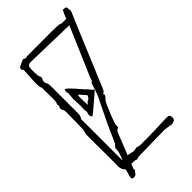

<svg xmlns="http://www.w3.org/2000/svg" viewBox="-248 -786 893 893"><g transform="rotate(-45 198.5 -339.0)"><path d="M70 49Q70 50 62 52.5Q54 55 48 52Q42 49 46 33Q48 28 50.5 18Q53 8 55 -2Q48 -5 43.5 -17.5Q39 -30 40 -37Q41 -62 40.5 -101.5Q40 -141 40 -180Q40 -219 40 -244Q40 -252 45 -264Q46 -266 46.5 -283Q47 -300 47.5 -323Q48 -346 48 -365Q48 -384 48 -390Q48 -394 46.5 -397.5Q45 -401 43 -405Q37 -415 43 -424Q47 -433 43 -438Q42 -440 45 -444Q48 -448 48 -452Q49 -469 48.5 -498Q48 -527 48 -544Q45 -550 43.5 -560.5Q42 -571 43 -594Q44 -617 47 -661Q47 -665 43 -667Q35 -679 49 -686.5Q63 -694 76 -699Q83 -701 87 -697Q95 -692 101 -697Q214 -698 263.5 -697.5Q313 -697 318 -694Q321 -691 329 -691Q337 -691 355 -691Q357 -697 361 -706.5Q365 -716 373 -732Q389 -732 392.5 -728Q396 -724 395 -713Q398 -705 394 -695Q394 -694 383.5 -670Q373 -646 357.5 -609Q342 -572 324 -529Q306 -486 289.5 -446.5Q273 -407 261 -378.5Q249 -350 246 -342Q243 -335 240 -330.5Q237 -326 230 -324Q233 -314 229 -308.5Q225 -303 217 -295Q214 -293 206 -275.5Q198 -258 189 -236Q180 -214 174 -196Q168 -178 169 -174Q170 -172 169 -167.5Q168 -163 167 -162Q161 -161 157 -157Q153 -153 151 -148Q150 -146 143.5 -129.5Q137 -113 127.5 -89Q118 -65 108 -40Q115 -40 122 -38Q129 -36 136 -35Q138 -35 141.5 -34Q145 -33 148 -34Q154 -36 160 -37Q166 -38 173 -34Q175 -33 192 -32.5Q209 -32 233 -32.5Q257 -33 280.5 -33.5Q304 -34 321 -35Q338 -36 341 -36H367Q377 -36 379.5 -23Q382 -10 374 -2Q372 -1 364 1.5Q356 4 353 3Q342 1 328.5 -1Q315 -3 308 -3L152 0H141Q136 0 130.5 3Q125 6 120 2Q118 1 110 0.5Q102 0 92 0Q90 3 89 6Q88 12 84.5 18Q81 24 84 31ZM74 -41V-40Q81 -53 86 -70.5Q91 -88 91 -95Q89 -99 92.5 -106Q96 -113 100 -115Q103 -117 107 -124.5Q111 -132 120 -154Q129 -176 149.5 -219Q170 -262 206 -335Q208 -339 212.5 -352.5Q217 -366 221.5 -380Q226 -394 227 -398Q233 -397 237.5 -409Q242 -421 243 -425L344 -660H336L97 -666Q74 -666 74 -645Q73 -614 75 -601Q77 -588 81 -582Q81 -575 77.5 -570Q74 -565 74 -551Q79 -545 81 -538Q83 -531 83 -523V-339Q83 -325 75 -314Q73 -311 73.5 -306.5Q74 -302 74 -298ZM121 -285Q118 -285 116 -288.5Q114 -292 114 -293Q113 -296 113 -298.5Q113 -301 113 -304Q114 -307 115 -310.5Q116 -314 117 -318Q117 -323 115.5 -327.5Q114 -332 115 -336Q117 -359 115 -381.5Q113 -404 116 -427L117 -434Q118 -440 115 -447Q115 -451 114.5 -455.5Q114 -460 118 -464Q124 -463 133 -454.5Q142 -446 146 -441Q150 -437 158.5 -427.5Q167 -418 168 -416Q173 -411 176 -407.5Q179 -404 183 -399L192 -390Q197 -386 199.5 -381Q202 -376 209 -371Q217 -366 211 -360Q197 -348 176 -330Q155 -312 139 -298.5Q123 -285 121 -285ZM142 -339Q145 -338 145 -340Q152 -348 154 -349.5Q156 -351 157 -351Q166 -354 169 -361Q169 -363 170 -363.5Q171 -364 172 -365Q174 -369 173.5 -369.5Q173 -370 171 -373L147 -400Q142 -406 141.5 -394Q141 -382 142 -365.5Q143 -349 142 -339Z"/></g></svg>

Font: Sankofa Display
Style: Regular
Weight: 400
Designer: Batsirai Madzonga
Foundry: Batsirai Madzonga
Version: Version 1.000; ttfautohint (v1.8.4.7-5d5b)